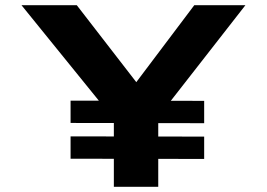

<svg xmlns="http://www.w3.org/2000/svg" viewBox="-20 -720 1029 740"><path d="M418.8 0V-313L438.8 -236L62.8 -700H275.9L548.9 -347H462.8L728.8 -700H925.9L584.9 -263L589.9 -321V0ZM252 -108.3V-194.4L766.9 -193.5V-107.4ZM252 -246.1V-332.1L766.9 -331.3V-245.2Z"/></svg>

Font: Lexend Zetta
Style: Regular
Weight: 400
Designer: Bonnie Shaver-Troup, Thomas Jockin
Foundry: Lexend
Version: Version 1.007